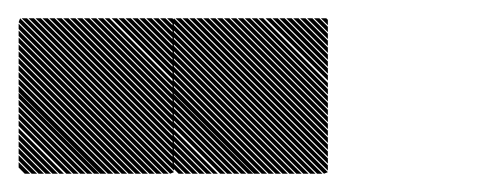

<svg xmlns="http://www.w3.org/2000/svg" viewBox="-21 -354 541 208"><path d="M334.2 -326.7 326.7 -334.2H332.5L334.2 -332.5ZM334.2 -319.2 319.2 -334.2H325L334.2 -325ZM334.2 -311.7 311.7 -334.2H317.5L334.2 -317.5ZM334.2 -304.2 304.2 -334.2H310L334.2 -310ZM334.2 -296.7 296.7 -334.2H302.5L334.2 -302.5ZM334.2 -289.2 289.2 -334.2H295L334.2 -295ZM334.2 -281.7 281.7 -334.2H287.5L334.2 -287.5ZM334.2 -274.2 274.2 -334.2H280L334.2 -280ZM334.2 -266.7 266.7 -334.2H272.5L334.2 -272.5ZM334.2 -259.2 259.2 -334.2H264.2L334.2 -264.2ZM334.2 -251.7 251.7 -334.2H257.5L334.2 -257.5ZM334.2 -244.2 244.2 -334.2H250L334.2 -250ZM334.2 -236.7 236.7 -334.2H242.5L334.2 -242.5ZM334.2 -229.2 229.2 -334.2H235L334.2 -235ZM334.2 -221.7 221.7 -334.2H227.5L334.2 -227.5ZM334.2 -214.2 214.2 -334.2H220L334.2 -220ZM334.2 -206.7 206.7 -334.2H212.5L334.2 -212.5ZM334.2 -199.2 199.2 -334.2H205L334.2 -205ZM334.2 -191.7 191.7 -334.2H197.5L334.2 -197.5ZM334.2 -184.2 184.2 -334.2H190L334.2 -190ZM334.2 -176.7 176.7 -334.2H182.5L334.2 -182.5ZM334.2 -169.2 169.2 -334.2H175L334.2 -175ZM330 -165.8 165.8 -330 167.5 -334.2 334.2 -167.5ZM322.5 -165.8 165.8 -322.5V-328.3L328.3 -165.8ZM315 -165.8 165.8 -315V-320.8L320.8 -165.8ZM307.5 -165.8 165.8 -307.5V-313.3L313.3 -165.8ZM300 -165.8 165.8 -300V-305.8L305.8 -165.8ZM292.5 -165.8 165.8 -292.5V-298.3L298.3 -165.8ZM285 -165.8 165.8 -285V-290.8L290.8 -165.8ZM277.5 -165.8 165.8 -277.5V-283.3L283.3 -165.8ZM270 -165.8 165.8 -270V-275.8L275.8 -165.8ZM262.5 -165.8 165.8 -262.5V-268.3L268.3 -165.8ZM254.2 -165.8 165.8 -254.2V-260.8L260.8 -165.8ZM247.5 -165.8 165.8 -247.5V-253.3L253.3 -165.8ZM240 -165.8 165.8 -240V-245.8L245.8 -165.8ZM232.5 -165.8 165.8 -232.5V-238.3L238.3 -165.8ZM225 -165.8 165.8 -225V-230.8L230.8 -165.8ZM217.5 -165.8 165.8 -217.5V-223.3L223.3 -165.8ZM210 -165.8 165.8 -210V-215L215 -165.8ZM202.5 -165.8 165.8 -202.5V-208.3L208.3 -165.8ZM195 -165.8 165.8 -195V-200.8L200.8 -165.8ZM187.5 -165.8 165.8 -187.5V-193.3L193.3 -165.8ZM180 -165.8 165.8 -180V-185.8L185.8 -165.8ZM172.5 -165.8 165.8 -172.5V-178.3L178.3 -165.8ZM167.5 -326.7 160 -334.2H165.8L167.5 -332.5ZM167.5 -319.2 152.5 -334.2H158.3L167.5 -325ZM167.5 -311.7 145 -334.2H150.8L167.5 -317.5ZM167.5 -304.2 137.5 -334.2H143.3L167.5 -310ZM167.5 -296.7 130 -334.2H135.8L167.5 -302.5ZM167.5 -289.2 122.5 -334.2H128.3L167.5 -295ZM167.5 -281.7 115 -334.2H120.8L167.5 -287.5ZM167.5 -274.2 107.5 -334.2H113.3L167.5 -280ZM167.5 -266.7 100 -334.2H105.8L167.5 -272.5ZM167.5 -259.2 92.5 -334.2H97.5L167.5 -264.2ZM167.5 -251.7 85 -334.2H90.8L167.5 -257.5ZM167.5 -244.2 77.5 -334.2H83.3L167.5 -250ZM167.5 -236.7 70 -334.2H75.8L167.5 -242.5ZM167.5 -229.2 62.5 -334.2H68.3L167.5 -235ZM167.5 -221.7 55 -334.2H60.8L167.5 -227.5ZM167.5 -214.2 47.5 -334.2H53.3L167.5 -220ZM167.5 -206.7 40 -334.2H45.8L167.5 -212.5ZM167.5 -199.2 32.5 -334.2H38.3L167.5 -205ZM167.5 -191.7 25 -334.2H30.8L167.5 -197.5ZM167.5 -184.2 17.5 -334.2H23.3L167.5 -190ZM167.5 -176.7 10 -334.2H15.8L167.5 -182.5ZM167.5 -169.2 2.5 -334.2H8.3L167.5 -175ZM163.3 -165.8 -0.8 -330 0.8 -334.2 167.5 -167.5ZM155.8 -165.8 -0.8 -322.5V-328.3L161.7 -165.8ZM148.3 -165.8 -0.8 -315V-320.8L154.2 -165.8ZM140.8 -165.8 -0.8 -307.5V-313.3L146.7 -165.8ZM133.3 -165.8 -0.8 -300V-305.8L139.2 -165.8ZM125.8 -165.8 -0.8 -292.5V-298.3L131.7 -165.8ZM118.3 -165.8 -0.8 -285V-290.8L124.2 -165.8ZM110.8 -165.8 -0.8 -277.5V-283.3L116.7 -165.8ZM103.3 -165.8 -0.8 -270V-275.8L109.2 -165.8ZM95.8 -165.8 -0.8 -262.5V-268.3L101.7 -165.8ZM87.5 -165.8 -0.8 -254.2V-260.8L94.2 -165.8ZM80.8 -165.8 -0.8 -247.5V-253.3L86.7 -165.8ZM73.3 -165.8 -0.8 -240V-245.8L79.2 -165.8ZM65.8 -165.8 -0.8 -232.5V-238.3L71.7 -165.8ZM58.3 -165.8 -0.8 -225V-230.8L64.2 -165.8ZM50.8 -165.8 -0.8 -217.5V-223.3L56.7 -165.8ZM43.3 -165.8 -0.8 -210V-215L48.3 -165.8ZM35.8 -165.8 -0.8 -202.5V-208.3L41.7 -165.8ZM28.3 -165.8 -0.8 -195V-200.8L34.2 -165.8ZM20.8 -165.8 -0.8 -187.5V-193.3L26.7 -165.8ZM13.3 -165.8 -0.8 -180V-185.8L19.2 -165.8ZM5.8 -165.8 -0.8 -172.5V-178.3L11.7 -165.8Z"/></svg>

Font: 0xA000-Pixelated
Style: Pixelated
Weight: 400
Version: Version 0.1